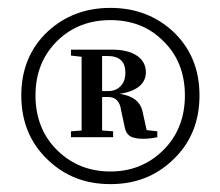

<svg xmlns="http://www.w3.org/2000/svg" viewBox="-20 -816 559 487"><path d="M260 -349C323 -349 375 -369 418 -410C463 -452 486 -507 486 -574C486 -641 463 -695 418 -737C375 -776 323 -796 260 -796C197 -796 145 -776 102 -737C57 -695 34 -641 34 -574C34 -507 57 -452 102 -410C145 -369 197 -349 260 -349ZM126 -434C89 -470 70 -517 70 -574C70 -631 89 -677 126 -713C162 -748 207 -765 260 -765C313 -765 358 -748 393 -713C430 -678 449 -631 449 -574C449 -517 430 -470 393 -434C357 -399 313 -381 260 -381C207 -381 162 -399 126 -434ZM344 -464C353 -464 365 -465 379 -468V-483L352 -486L342 -531C337 -558 317 -573 284 -578C328 -585 350 -604 350 -633C350 -668 318 -690 266 -690H160V-675L187 -672V-485L160 -483V-468H267V-483L239 -485V-570H254C273 -570 284 -559 287 -537L296 -495C298 -483 303 -475 311 -470C318 -466 329 -464 344 -464ZM239 -674H252C283 -674 298 -660 298 -632C298 -619 295 -608 288 -600C280 -590 269 -585 254 -585H239Z"/></svg>

Font: AllPunType Bold
Style: Regular
Weight: 700
Version: 1.0